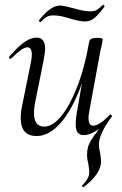

<svg xmlns="http://www.w3.org/2000/svg" viewBox="-20 -551 505 796"><path d="M147 -459Q145 -459 143 -462Q141 -465 142 -467Q189 -528 229 -528Q244 -528 280 -518Q326 -504 354 -504Q372 -504 381.5 -510Q391 -516 406 -530L408 -531Q410 -531 412 -528Q414 -525 413 -523Q386 -487 369 -474.5Q352 -462 332 -462Q311 -462 271 -474Q267 -475 245.5 -481Q224 -487 201 -487Q185 -487 175.5 -482Q166 -477 159 -470Q152 -463 149 -460ZM66 -61Q66 -88 73 -119L109 -297Q112 -314 112 -324Q112 -355 93 -355Q73 -355 27 -309Q25 -307 23 -307Q20 -307 18 -310.5Q16 -314 19 -317Q54 -357 80.5 -376Q107 -395 132 -395Q167 -395 167 -349Q167 -334 160 -297L128 -138Q121 -107 121 -82Q121 -26 164 -26Q197 -26 232.5 -68Q268 -110 299.5 -190Q331 -270 350 -379L363 -378Q343 -262 307.5 -173.5Q272 -85 226.5 -36Q181 13 132 13Q66 13 66 -61ZM326 225Q323 225 321 222Q319 219 321 217Q344 195 349 174Q350 170 350 161Q350 151 346 127Q341 109 341 91Q341 63 350.5 43.5Q360 24 388 -13Q411 -42 421 -58L408 -31Q363 9 327 9Q310 9 302 -1.5Q294 -12 294 -35Q294 -61 299 -87L350 -379Q353 -394 382 -394Q406 -394 406 -388L402 -365Q396 -341 391 -312L350 -89Q347 -74 347 -62Q347 -30 366 -30Q392 -30 435 -75Q435 -76 437 -76Q440 -76 442.5 -73Q445 -70 444 -68Q416 -31 403 -1.5Q390 28 390 46Q390 63 395 83Q399 107 399 118Q399 169 328 224Z"/></svg>

Font: Cormorant Infant
Style: Italic
Weight: 400
Italic angle: -10°
Designer: Christian Thalmann (Catharsis Fonts)
Foundry: Catharsis Fonts
Version: Version 4.000